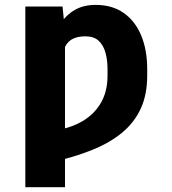

<svg xmlns="http://www.w3.org/2000/svg" viewBox="-20 -573 715 796"><path d="M249.5 -444.3V203.1H85V-545.9H239.3ZM235.4 -293 168 -282.2Q176.3 -337.9 190.9 -387Q205.6 -436 229.5 -473.1Q253.4 -510.3 289.6 -531.5Q325.7 -552.7 376.5 -552.7Q445.3 -552.7 492.9 -519.3Q540.5 -485.8 565.4 -425.8Q590.3 -365.7 590.3 -286.1V-259.8Q590.3 -181.6 564 -123.8Q537.6 -65.9 487.1 -23.7Q436.5 18.6 362.8 48.3Q289.1 78.1 194.3 99.6L177.7 -28.3Q251 -34.7 306.9 -62.5Q362.8 -90.3 394.3 -139.9Q425.8 -189.5 425.8 -259.3V-286.1Q425.8 -322.8 417.5 -353.8Q409.2 -384.8 389.4 -403.6Q369.6 -422.4 334 -422.4Q296.9 -422.4 275.1 -408.2Q253.4 -394 244.1 -365.2Q234.9 -336.4 235.4 -293Z"/></svg>

Font: Inter 24pt ExtraBold
Style: Regular
Weight: 800
Designer: Rasmus Andersson
Foundry: rsms
Version: Version 4.001;git-66647c0bb